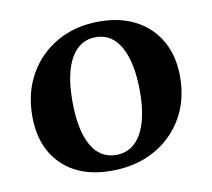

<svg xmlns="http://www.w3.org/2000/svg" viewBox="-60 -530 675 610"><g transform="rotate(-10 277.5 -225.0)"><path d="M253.6 12Q151.6 12 93.3 -45.5Q35 -103.1 35 -202.4Q35 -278.3 68.3 -336.8Q101.6 -395.4 160.4 -428.7Q219.3 -462 296.1 -462Q364.4 -462 414.4 -435.3Q464.3 -408.5 491.8 -359.9Q519.3 -311.2 519.3 -244.8Q519.3 -169.7 485.6 -111.7Q451.9 -53.6 391.9 -20.8Q331.9 12 253.6 12ZM276.6 -35.1Q329.2 -35.1 357.4 -83.7Q385.5 -132.3 385.5 -220.7Q385.5 -312.7 357.4 -363.8Q329.3 -414.9 276.9 -414.9Q225.2 -414.9 196.9 -366.4Q168.7 -317.8 168.7 -227.4Q168.7 -134.5 196.5 -84.8Q224.2 -35.1 276.6 -35.1Z"/></g></svg>

Font: Petrona
Style: Regular
Weight: 400
Designer: Ringo R. Seeber
Foundry: Ringo R. Seeber
Version: Version 2.001; ttfautohint (v1.8.3)